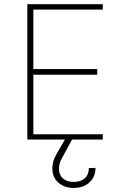

<svg xmlns="http://www.w3.org/2000/svg" viewBox="-20 -670 555 922"><path d="M473.6 -25.4H140.1V-311H446.8V-338.4H140.1V-624H473.6V-649.9H111.3V0H473.6ZM334 232.4Q380.9 232.4 409.7 205.8Q438.5 179.2 438.5 136.2L406.7 137.2Q406.7 168.5 387.5 186Q368.2 203.6 334 203.6Q300.8 203.6 282 186.8Q263.2 169.9 263.2 140.6Q263.2 113.8 277.3 89.8L326.2 -0.5V-1.5H292V-0.5L249.5 73.7Q231.4 104.5 231.4 138.7Q231.4 180.7 259.8 206.5Q288.1 232.4 334 232.4Z"/></svg>

Font: Estedad-FD-VF Thin
Style: Regular
Weight: 100
Designer: Amin Abedi
Version: Version 5.0